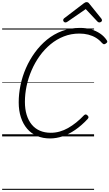

<svg xmlns="http://www.w3.org/2000/svg" viewBox="-20 -1276 1024 1796"><path d="M448 19Q381 19 326.5 -4Q272 -27 234 -71.5Q196 -116 175.5 -178.5Q155 -241 155 -319Q155 -398 172 -480Q189 -562 223 -639.5Q257 -717 306.5 -785Q356 -853 419.5 -905Q483 -957 560.5 -986Q638 -1015 728 -1015Q784 -1015 831 -1001.5Q878 -988 916 -962.5Q954 -937 979 -899Q986 -889 982.5 -881.5Q979 -874 967 -867Q957 -861 950.5 -862.5Q944 -864 932 -876Q908 -904 876.5 -923Q845 -942 806.5 -952Q768 -962 722 -962Q645 -962 577.5 -935.5Q510 -909 453 -862Q396 -815 351.5 -753Q307 -691 276 -619.5Q245 -548 229 -472.5Q213 -397 213 -323Q213 -255 229.5 -201.5Q246 -148 277 -110.5Q308 -73 353 -53.5Q398 -34 455 -34Q498 -34 538.5 -45.5Q579 -57 617 -78.5Q655 -100 692.5 -130Q730 -160 766 -198Q775 -206 782.5 -205.5Q790 -205 799 -196Q808 -187 808 -179.5Q808 -172 799 -162Q742 -101 683.5 -61Q625 -21 566 -1Q507 19 448 19ZM592 -1066Q583 -1066 577 -1073Q571 -1080 571 -1087Q571 -1093 573 -1096.5Q575 -1100 579 -1104L761 -1243Q770 -1250 776.5 -1253Q783 -1256 791 -1256Q798 -1256 804 -1252.5Q810 -1249 815 -1242L928 -1102Q931 -1098 932.5 -1093.5Q934 -1089 934 -1086Q934 -1077 925.5 -1071.5Q917 -1066 910 -1066Q904 -1066 899 -1068.5Q894 -1071 890 -1076L782 -1191L614 -1075Q607 -1070 602 -1068Q597 -1066 592 -1066ZM0 490H860V500H0ZM0 -20H860V0H0ZM0 -505H860V-500H0ZM0 -1010H860V-1000H0Z"/></svg>

Font: Playwrite BE VLG Guides
Style: Regular
Weight: 400
Designer: Veronika Burian, José Scaglione
Foundry: TypeTogether
Version: Version 1.003